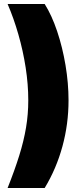

<svg xmlns="http://www.w3.org/2000/svg" viewBox="-20 -788 412 948"><path d="M17.6 140.1Q52.7 51.8 75.2 -20.5Q97.7 -92.8 108.6 -158.4Q119.6 -224.1 119.6 -292.5Q119.6 -371.6 106.7 -454.6Q93.8 -537.6 70.8 -617.7Q47.9 -697.8 17.6 -768.1H200.7Q235.8 -712.4 262.2 -633.5Q288.6 -554.7 303.5 -466.1Q318.4 -377.4 318.4 -292.5Q318.4 -175.8 288.3 -65.4Q258.3 44.9 200.7 140.1Z"/></svg>

Font: Inter 24pt Black
Style: Regular
Weight: 900
Designer: Rasmus Andersson
Foundry: rsms
Version: Version 4.001;git-66647c0bb